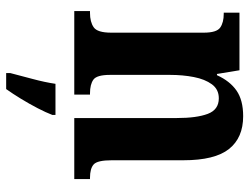

<svg xmlns="http://www.w3.org/2000/svg" viewBox="-113 -475 809 623"><g transform="rotate(90 291.5 -163.5)"><path d="M16 0V-51H22Q51 -51 68.5 -63Q86 -75 86 -120V-420Q86 -462 69.5 -473.5Q53 -485 25 -485H21V-536H208L220 -463H224Q243 -505 274 -526.5Q305 -548 357 -548Q427 -548 463.5 -502Q500 -456 500 -354V-122Q500 -75 513.5 -63Q527 -51 557 -51H561V0H363V-333Q363 -397 349.5 -433Q336 -469 299 -469Q270 -469 253.5 -446.5Q237 -424 230 -388Q223 -352 223 -311V-116Q223 -73 238.5 -62Q254 -51 283 -51H287V0ZM217 208Q225 177 236 136Q247 95 252 61H353V71Q345 92 331 119Q317 146 300.5 173Q284 200 269 221H217Z"/></g></svg>

Font: Noto Serif Lao Condensed
Style: Bold
Weight: 700
Width: 3
Designer: Monotype Design Team
Foundry: Monotype Imaging Inc.
Version: Version 2.003; ttfautohint (v1.8.4.7-5d5b)